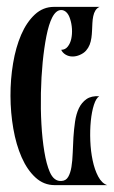

<svg xmlns="http://www.w3.org/2000/svg" viewBox="-20 -539 332 559"><path d="M137.2 -519H270Q262.2 -515.6 257.8 -508.5Q253.4 -501.5 251.5 -491.9Q249.5 -482.4 249 -471.7Q248.5 -460.9 248 -450.2Q247.6 -439.5 246.1 -428.7Q244.6 -418 241 -408.7Q237.3 -399.4 230.5 -391.6Q223.6 -383.8 211.9 -378.9Q201.7 -374.5 191.4 -374.5Q180.2 -374.5 171.1 -379.9Q162.1 -385.3 158.2 -394Q169.9 -394 177.2 -403.3Q184.6 -412.6 187.5 -426Q190.4 -439.5 189.5 -455.1Q188.5 -470.7 184.1 -483.9Q180.2 -496.6 173.3 -503.2Q166.5 -509.8 158.2 -509.8Q143.1 -509.8 131.8 -487.8Q122.1 -468.8 115.2 -434.3Q108.4 -399.9 104.2 -357.4Q100.1 -314.9 99.1 -268.1Q98.1 -221.2 100.6 -177.7Q103 -134.3 109.1 -97.4Q115.2 -60.5 125 -38.1Q137.2 -10.3 159.2 -12.2Q171.9 -12.7 178.5 -23.9Q185.1 -35.2 188 -53Q190.9 -70.8 191.7 -93.5Q192.4 -116.2 193.8 -139.4Q195.3 -162.6 198.5 -184.8Q201.7 -207 209.7 -223.9Q217.8 -240.7 231.9 -250.5Q246.1 -260.3 269 -258.8Q259.8 -253.4 253.4 -233.6Q247.1 -213.9 244.4 -186.8Q241.7 -159.7 242.9 -129.2Q244.1 -98.6 249.8 -71.8Q255.4 -44.9 265.9 -25.1Q276.4 -5.4 292 0H139.2Q107.4 0 83.3 -22.2Q59.1 -44.4 43 -81.1Q26.9 -117.7 18.8 -164.3Q10.7 -210.9 10.5 -259.5Q10.3 -308.1 18.1 -354.7Q25.9 -401.4 41.7 -438Q57.6 -474.6 81.5 -496.8Q105.5 -519 137.2 -519Z"/></svg>

Font: 003 KoZ KJR
Style: Regular
Weight: 400
Designer: Ko Z, Min Khaing
Foundry: Your Own Font Foundry
Version: Version 2.50;March 29, 2020;